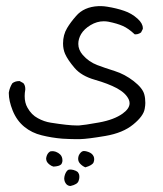

<svg xmlns="http://www.w3.org/2000/svg" viewBox="-20 -307 540 638"><path d="M241.2 293.9Q243.7 287.1 243.7 281.5Q243.7 275.9 242.7 272.5Q240.7 267.6 238.3 264.6Q233.4 260.3 224.1 257.8Q218.3 256.3 212.6 256.3Q207 256.3 204.1 259.3Q197.3 266.1 194.3 278.8Q193.4 282.7 193.4 285.6Q193.4 297.4 201.2 305.7Q207 311 214.4 311Q237.8 305.7 241.2 293.9ZM291 212.4Q286.6 202.6 273.4 197.8Q265.1 194.8 259.3 194.8Q253.4 194.8 248.5 199.7Q239.7 208.5 239.7 220.7Q239.7 230.5 247.3 238Q254.9 245.6 263.7 249Q287.1 242.2 291 232.4Q293 227.1 293 221.9Q293 216.8 291 212.4ZM183.1 239.3Q184.6 237.8 186 234.1Q187.5 230.5 187.5 226.6Q187.5 213.4 179.7 206.1Q174.3 200.7 165.5 197.3Q158.7 195.3 154.8 195.3Q150.9 195.3 148.4 195.8Q146 196.3 144.5 197.8Q142.6 199.2 141.6 200.2Q135.7 206.5 133.8 216.3Q133.3 218.3 133.3 220Q133.3 221.7 133.8 224.1Q134.8 232.4 145 240.2Q151.4 245.1 157.7 246.6Q176.8 245.6 183.1 239.3ZM9.3 3.4Q9.3 27.8 22 60.1Q35.6 93.8 60.8 114.3Q85.9 134.8 118.7 142.6Q151.9 150.9 187 153.8Q213.9 155.3 227.5 155.3Q241.2 155.3 246.1 155.3Q271 154.8 329.8 144.8Q388.7 134.8 422.9 106.4Q457 78.6 460.9 54.2Q462.9 43 462.9 35.2Q462.9 19 459.5 6.8Q454.1 -14.2 424.3 -37.4Q394.5 -60.5 361.1 -71Q327.6 -81.5 303.2 -90.8Q274.9 -101.6 254.9 -124.5Q240.2 -141.6 240.2 -161.1Q240.2 -177.7 249.5 -193.8Q259.8 -210.9 281 -223.6Q302.2 -236.3 324.7 -236.3Q332.5 -236.3 340.3 -234.9Q369.6 -229 388.2 -220.7Q406.2 -212.9 427.7 -192.9Q428.2 -192.9 430.4 -192.9Q432.6 -192.9 436 -193.4Q442.9 -194.8 448.7 -199.2L454.6 -210.9Q454.6 -212.4 454.6 -213.4Q454.6 -229 437.5 -244.6Q417.5 -262.7 392.6 -271Q367.2 -279.8 336.4 -284.7Q324.7 -286.6 317.4 -286.6Q310.1 -286.6 306.6 -286.6Q258.8 -284.2 232.9 -253.9Q214.4 -232.9 203.1 -213.9Q189.5 -191.4 189.5 -162.6Q189.5 -143.6 196.3 -127.9Q205.1 -107.9 228 -81.1Q250.5 -54.7 294.9 -42Q339.4 -29.3 368.7 -13.7Q398.9 2.9 408.2 24.4Q410.6 30.3 410.6 36.1Q410.6 53.7 387.7 70.3Q359.4 90.8 309.3 99.9Q259.3 108.9 242.7 109.9Q238.8 109.9 233.9 109.9Q207 109.9 148.4 100.6Q126.5 97.2 106 85.9Q84.5 74.7 71.3 50.8Q62 34.7 62 12.2Q62 2 64 -9.3Q64 -10.7 64 -11.7Q64 -23.4 57.6 -30.8L45.4 -37.6Q44.4 -37.6 43.9 -37.6Q30.3 -37.6 21 -30.3Q12.2 -16.6 9.3 0.5Q9.3 2 9.3 3.4Z"/></svg>

Font: Bakudai
Style: Light
Weight: 300
Version: Version 1.48